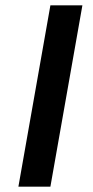

<svg xmlns="http://www.w3.org/2000/svg" viewBox="-20 -700 348 720"><path d="M169 0H49L169 -680H289Z"/></svg>

Font: Inria Sans
Style: Bold Italic
Weight: 700
Italic angle: -10°
Designer: Black Foundry Team
Foundry: Black Foundry
Version: Version 1.2; ttfautohint (v1.8.3)